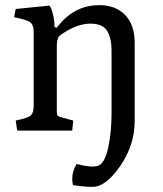

<svg xmlns="http://www.w3.org/2000/svg" viewBox="-20 -508 634 747"><path d="M414 -68V-312Q414 -359 397 -387.5Q380 -416 332 -416Q281 -416 223 -377Q214 -371 210.5 -367.5Q207 -364 204 -355Q201 -346 201 -331V-73Q201 -62 204.5 -58Q208 -54 221 -51L265 -39L261 0H47L41 -39Q90 -49 100.5 -59.5Q111 -70 111 -96V-384Q111 -410 98.5 -420.5Q86 -431 35 -441L41 -473L170 -486Q177 -486 184.5 -458Q192 -430 192 -409V-403L200 -400L212 -414Q275 -488 366 -488Q430 -488 467 -449.5Q504 -411 504 -342V-38Q504 56 448 137.5Q392 219 340 219Q304 219 264 212Q261 200 261 188Q261 158 278 130Q318 140 340 140Q359 140 369 133Q390 119 402 61.5Q414 4 414 -68Z"/></svg>

Font: Poly
Style: Regular
Weight: 400
Designer: Jos Nicols Silva Schwarzenberg
Foundry: Jose Nicolas Silva Schwarzenberg
Version: Version 1.001